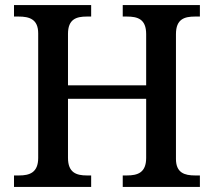

<svg xmlns="http://www.w3.org/2000/svg" viewBox="-20 -734 840 754"><path d="M35 0H338V-45H321C280 -45 247 -56 247 -114V-346H554V-114C554 -56 521 -45 478 -45H462V0H765V-45H746C705 -45 671 -55 671 -110V-600C671 -659 704 -669 746 -669H765V-714H462V-669H478C521 -669 554 -659 554 -600V-399H247V-601C247 -659 280 -669 321 -669H338V-714H35V-669H53C95 -669 130 -659 130 -603V-114C130 -56 96 -45 55 -45H35Z"/></svg>

Font: Noto Serif Georgian Medium
Style: Regular
Weight: 500
Designer: Monotype Design Team, Akaki Razmadze
Foundry: Google LLC
Version: Version 2.003